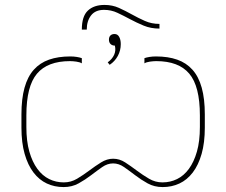

<svg xmlns="http://www.w3.org/2000/svg" viewBox="-20 -754 918 779"><path d="M332 -634Q332 -669 349.5 -691.5Q367 -714 402 -714Q431 -714 456.5 -702Q482 -690 508 -676Q534 -662 563 -650Q592 -638 627 -638V-657Q595 -657 568 -669Q541 -681 515 -695.5Q489 -710 462.5 -722Q436 -734 404 -734Q361 -734 336.5 -711Q312 -688 312 -634ZM425 -491Q446 -505 458 -527Q470 -549 470 -575Q470 -593 463.5 -604.5Q457 -616 445 -616Q434 -616 428 -610Q422 -604 422 -593Q422 -582 428.5 -575.5Q435 -569 446 -569Q451 -549 443 -531.5Q435 -514 417 -501ZM238 5Q272 5 299 -10Q326 -25 349.5 -43Q373 -61 394.5 -76Q416 -91 439 -91Q462 -91 483.5 -76Q505 -61 528.5 -43Q552 -25 579 -10Q606 5 640 5Q677 5 708 -9.5Q739 -24 762 -54Q785 -84 798 -129.5Q811 -175 811 -236V-290Q811 -353 798.5 -398Q786 -443 761 -471Q736 -499 699 -512Q662 -525 613 -525Q599 -525 586.5 -523Q574 -521 566 -518V-497Q574 -502 588.5 -504Q603 -506 614 -506Q705 -506 748 -455Q791 -404 791 -286V-239Q791 -181 779 -139Q767 -97 746.5 -69Q726 -41 698.5 -27.5Q671 -14 639 -14Q610 -14 584.5 -29Q559 -44 535 -62Q511 -80 488 -95Q465 -110 439 -110Q414 -110 390 -95Q366 -80 342 -62Q318 -44 293 -29Q268 -14 239 -14Q207 -14 179.5 -27.5Q152 -41 131.5 -69Q111 -97 99 -139Q87 -181 87 -239V-286Q87 -404 130 -455Q173 -506 264 -506Q275 -506 289.5 -504Q304 -502 312 -497V-518Q304 -521 291.5 -523Q279 -525 265 -525Q216 -525 179 -512Q142 -499 117 -471Q92 -443 79.5 -398Q67 -353 67 -290V-236Q67 -175 80 -129.5Q93 -84 116 -54Q139 -24 170 -9.5Q201 5 238 5Z"/></svg>

Font: Fixel Variable
Style: Regular
Weight: 100
Width: 3
Designer: AlfaBravo + MacPaw
Foundry: Kyrylo Tkachov, Marchela Mozhyna, Serhii Makarenko, Maria Weinstein, Zakhar Kryvoshyya
Version: Version 1.211